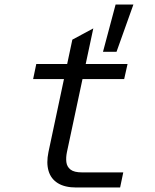

<svg xmlns="http://www.w3.org/2000/svg" viewBox="-20 -832 690 852"><path d="M318 0Q268 0 237 -19Q206 -38 195.5 -73.5Q185 -109 195 -157L301 -656L394 -706L277 -157Q272 -133 274.5 -112.5Q277 -92 293 -79.5Q309 -67 344 -67H527L513 0ZM127 -481 141 -548H546L531 -481ZM437 -602 493 -812H572L497 -602Z"/></svg>

Font: Azeret Mono Thin Light
Style: Italic
Weight: 300
Italic angle: -12°
Version: Version 1.002